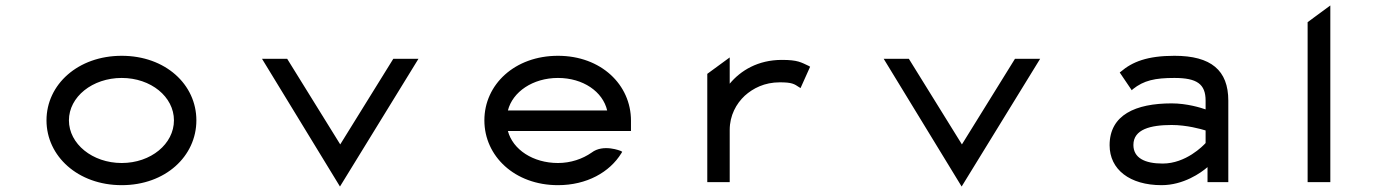

<svg xmlns="http://www.w3.org/2000/svg" viewBox="-20 -666 5021 702"><path d="M425 -381C532 -381 616 -312 616 -226C616 -140 532 -70 425 -70C318 -70 232 -140 232 -226C232 -312 318 -381 425 -381ZM425 11C585 11 698 -95 698 -226C698 -357 585 -462 425 -462C265 -462 150 -357 150 -226C150 -95 265 11 425 11Z M938 -451 1223 16 1510 -451H1418L1224 -138L1030 -451Z M2287 -187V-225C2287 -356 2178 -462 2020 -462C1862 -462 1751 -357 1751 -226C1751 -95 1862 11 2020 11C2125 11 2209 -36 2252 -106L2255 -111L2250 -114C2250 -114 2186 -141 2143 -108C2110 -85 2067 -70 2020 -70C1929 -70 1855 -119 1837 -187ZM1837 -262C1854 -330 1928 -381 2020 -381C2112 -381 2184 -331 2200 -262Z M2937 -425C2909 -438 2897 -447 2839 -447C2751 -447 2688 -408 2648 -360V-456L2566 -396V0H2648V-191C2648 -244 2672 -287 2703 -316C2733 -343 2775 -365 2831 -365C2876 -365 2884 -359 2902 -347L2907 -344L2942 -422Z M3211 -451 3496 16 3783 -451H3691L3497 -138L3303 -451Z M4074 -401 4118 -336 4122 -340C4162 -372 4203 -381 4274 -381C4356 -381 4388 -359 4388 -298V-266C4371 -272 4320 -288 4264 -288C4132 -288 4037 -246 4037 -135C4037 -46 4111 11 4227 11C4307 11 4371 -34 4395 -55V0H4471V-298C4471 -409 4408 -462 4274 -462C4175 -462 4120 -440 4078 -404ZM4124 -136C4124 -193 4186 -209 4264 -209C4319 -209 4372 -194 4388 -189V-143C4379 -133 4316 -68 4231 -68C4165 -68 4124 -89 4124 -136Z M4844 0V-646L4761 -585V0Z"/></svg>

Font: Charger Monospace
Style: Regular
Weight: 400
Designer: Jasper
Foundry: Cannot Into Space Fonts
Version: Version 0.980